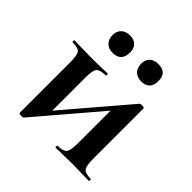

<svg xmlns="http://www.w3.org/2000/svg" viewBox="-158 -697 830 830"><g transform="rotate(45 257.5 -281.5)"><path d="M90 8Q85 8 80 6.7Q75 5.3 75 4V-305.2Q75 -349.1 65.5 -361.5Q56 -374 21 -374Q19 -374 19 -380Q19 -386 21 -386Q42 -386 62.5 -385Q83 -384 120 -384Q166 -384 188 -385Q210 -386 223 -386Q226 -386 226 -380Q226 -374 223 -374Q188.5 -374 178.3 -361.5Q168 -349 168 -305V-83L127 -55L412 -389Q415 -394 425 -394Q440 -394 440 -389V-80.8Q440 -38 449.9 -25Q459.8 -12 494.4 -12Q496 -12 496 -6Q496 0 493.7 0Q472.3 0 446.9 -1Q421.5 -2 394.4 -2Q366.2 -2 339.1 -1Q312 0 291 0Q289 0 289 -6Q289 -12 291.4 -12Q325.6 -12 335.8 -25Q346 -38 346 -81V-309L393 -336L103 4Q102 6 98.5 7Q95 8 90 8ZM176 -464Q151 -464 136 -478.5Q121 -492.9 121 -519Q121 -543 136 -557Q151 -571 176 -571Q200.6 -571 214.3 -557Q228 -543 228 -519Q228 -464 176 -464ZM350 -464Q325 -464 310.5 -478.5Q296 -492.9 296 -519Q296 -543.2 310.5 -556.6Q325 -570 350 -570Q402 -570 402 -519Q402 -464 350 -464Z"/></g></svg>

Font: Cormorant Infant Light
Style: Regular
Weight: 300
Designer: Christian Thalmann (Catharsis Fonts)
Foundry: Catharsis Fonts
Version: Version 4.001